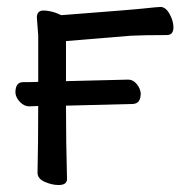

<svg xmlns="http://www.w3.org/2000/svg" viewBox="-20 -511 516 547"><path d="M147 16.1Q127.9 16.1 107.4 7.1Q86.9 -2 86.9 -19Q88.9 -107.9 88.9 -209L63 -208Q48.8 -208 36.9 -220.5Q24.9 -232.9 23.9 -247.1Q23.9 -276.9 45.4 -276.9Q66.9 -276.9 88.9 -277.8V-410.2L85 -460.9Q85 -481 104 -481Q118.2 -481 137.2 -475.1L154.8 -467.8Q366.7 -483.9 398.9 -487.8Q424.8 -490.7 437 -491.2Q452.1 -491.2 463.1 -471.2Q474.1 -451.2 474.1 -433.1Q474.1 -411.1 455.1 -411.1Q390.1 -411.1 352.1 -409.2L168 -394V-279.8L345.2 -284.2Q359.4 -284.2 369.6 -271.5Q379.9 -258.8 380.9 -245.1Q380.9 -215.3 357.9 -214.8L168 -210Q168 -108.9 170.9 -1Q170.9 16.1 147 16.1Z"/></svg>

Font: LXGW WenKai Screen R
Style: Regular
Weight: 400
Designer: Fontworks Inc.
Version: Version 1.235;May 31, 2022